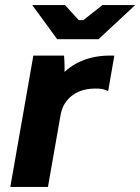

<svg xmlns="http://www.w3.org/2000/svg" viewBox="-20 -740 555 760"><path d="M112 -520H233.6Q235.4 -498.6 235.6 -472.4Q235.8 -446.2 234 -427L218.8 -438.4Q255.6 -479.4 305.3 -499.7Q355 -520 415 -520H432.6L408.2 -379.6Q389.2 -388.6 369.6 -389.2Q307.6 -392.2 268 -363.7Q228.4 -335.2 219.6 -283.8L169.8 0H20.8ZM107.6 -720H237.2L291.8 -660.2H309.8L385.6 -720H515.2L370 -584.8H206.4Z"/></svg>

Font: Fixel Italic Variable Display Thin
Style: Italic
Weight: 100
Italic angle: -10°
Designer: AlfaBravo + MacPaw
Foundry: Kyrylo Tkachov, Marchela Mozhyna, Serhii Makarenko, Maria Weinstein, Zakhar Kryvoshyya
Version: Version 1.210;Glyphs 3.2 (3217)